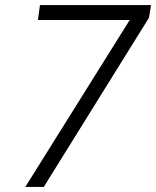

<svg xmlns="http://www.w3.org/2000/svg" viewBox="-20 -739 617 759"><path d="M80 0 516 -697V-660H130L138 -719H577L569 -669L153 0Z"/></svg>

Font: Nunitoga
Style: Light Italic
Weight: 300
Italic angle: -9°
Designer: Vernon Adams
Foundry: Vernon Adams
Version: Version 1.0